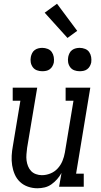

<svg xmlns="http://www.w3.org/2000/svg" viewBox="-20 -999 540 1027"><path d="M180 8Q154 8 129.5 -0.5Q105 -9 87 -26Q69 -43 59 -66Q49 -89 45 -114.5Q41 -140 42.5 -166.5Q44 -193 49 -219L89 -460H48V-530H179L125 -208Q123 -191 121.5 -174Q120 -157 122 -141Q124 -125 130 -110Q136 -95 146.5 -84Q157 -73 172.5 -67.5Q188 -62 204 -62Q227 -62 249.5 -71Q272 -80 288.5 -98Q305 -116 314 -138Q323 -160 327 -183L373 -460H331V-530H463L387 -70H428V0H296L309 -74Q299 -56 285.5 -40.5Q272 -25 255 -13Q238 -1 218.5 3.5Q199 8 180 8ZM406 -618Q391 -618 377.5 -623Q364 -628 355.5 -639.5Q347 -651 344.5 -665.5Q342 -680 345 -695Q347 -705 352 -715Q357 -725 366 -731.5Q375 -738 385.5 -740.5Q396 -743 406 -743Q421 -743 435 -737.5Q449 -732 457 -720.5Q465 -709 467.5 -694.5Q470 -680 468 -665Q466 -655 460.5 -645Q455 -635 446 -628.5Q437 -622 426.5 -620Q416 -618 406 -618ZM206 -618Q191 -618 177.5 -623Q164 -628 155.5 -639.5Q147 -651 144.5 -665.5Q142 -680 145 -695Q147 -705 152 -715Q157 -725 166 -731.5Q175 -738 185.5 -740.5Q196 -743 206 -743Q221 -743 235 -737.5Q249 -732 257 -720.5Q265 -709 267.5 -694.5Q270 -680 268 -665Q266 -655 260.5 -645Q255 -635 246 -628.5Q237 -622 226.5 -620Q216 -618 206 -618ZM341 -796 219 -931 285 -979 393 -834Z"/></svg>

Font: Iosevka Curly Slab Oblique
Style: Regular
Weight: 400
Italic angle: -9°
Monospace: yes
Designer: Belleve Invis
Foundry: Belleve Invis
Version: Version 11.1.0; ttfautohint (v1.8.3)